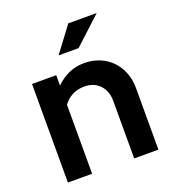

<svg xmlns="http://www.w3.org/2000/svg" viewBox="-133 -835 853 939"><g transform="rotate(-20 293.5 -365.5)"><path d="M60 0ZM60 0V-513H186V-459Q215 -488 252 -505Q289 -522 334 -522Q377 -522 413.5 -507Q450 -492 476 -465Q502 -438 516.5 -401.5Q531 -365 531 -322V0H405V-300Q405 -351 375 -382.5Q345 -414 295 -414Q260 -414 232 -399.5Q204 -385 186 -359V0ZM328 -731H476L334 -600H230Z"/></g></svg>

Font: Rosa Sans SemiBold
Style: Regular
Weight: 600
Designer: Pentagram / MCKL
Foundry: Pentagram / MCKL
Version: Version 1.005;September 16, 2019;FontCreator 11.5.0.2425 64-